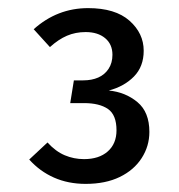

<svg xmlns="http://www.w3.org/2000/svg" viewBox="-20 -766 440 473"><path d="M197 -746Q264 -746 299 -715Q334 -684 334 -641Q334 -602 310 -577.5Q286 -553 248 -543Q289 -539 318.5 -514.5Q348 -490 348 -441Q348 -406 329 -376.5Q310 -347 275 -330Q240 -313 191 -313Q148 -313 113 -328.5Q78 -344 52 -373L97 -415Q117 -393 139.5 -383.5Q162 -374 187 -374Q224 -374 245.5 -393Q267 -412 267 -445Q267 -483 246 -497.5Q225 -512 187 -512H153L162 -568H185Q206 -568 222 -575Q238 -582 247.5 -596.5Q257 -611 257 -631Q257 -657 239 -672Q221 -687 191 -687Q166 -687 145 -678Q124 -669 103 -650L63 -694Q92 -720 125.5 -733Q159 -746 197 -746Z"/></svg>

Font: Fira Sans Variable
Style: Regular
Weight: 400
Designer: Carrois Corporate & Edenspiekermann AG
Foundry: Carrois Corporate GbR & Edenspiekermann AG
Version: Version 4.202